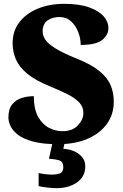

<svg xmlns="http://www.w3.org/2000/svg" viewBox="-20 -744 645 1004"><path d="M284 10Q203 10 152 -4Q101 -18 73 -40Q45 -62 34.5 -86Q24 -110 24 -129Q24 -174 43.5 -198Q63 -222 93 -231.5Q123 -241 157 -241Q157 -173 179.5 -133Q202 -93 236.5 -75.5Q271 -58 306 -58Q359 -58 387.5 -88.5Q416 -119 416 -153Q416 -185 394.5 -208Q373 -231 333.5 -251Q294 -271 240 -293Q164 -324 122 -359Q80 -394 63 -434Q46 -474 46 -518Q46 -582 81.5 -628Q117 -674 178 -699Q239 -724 315 -724Q396 -724 447.5 -705Q499 -686 523 -657.5Q547 -629 547 -598Q547 -561 514.5 -535Q482 -509 402 -509Q402 -543 389 -576.5Q376 -610 351.5 -632.5Q327 -655 291 -655Q254 -655 228.5 -637Q203 -619 203 -579Q203 -559 216 -538Q229 -517 267.5 -492.5Q306 -468 380 -438Q456 -408 498.5 -373.5Q541 -339 558 -299.5Q575 -260 575 -212Q575 -147 539.5 -97Q504 -47 438.5 -18.5Q373 10 284 10ZM276 240Q260 240 230 237Q200 234 182 229V161Q200 165 218.5 167Q237 169 250 169Q279 169 295 162Q311 155 311 130Q311 101 289.5 94.5Q268 88 236 86L257 -9H321L311 34Q344 36 370 48Q396 60 411 79.5Q426 99 426 126Q426 179 383 209.5Q340 240 276 240Z"/></svg>

Font: Noto Serif Bengali Black
Style: Regular
Weight: 900
Version: Version 2.003